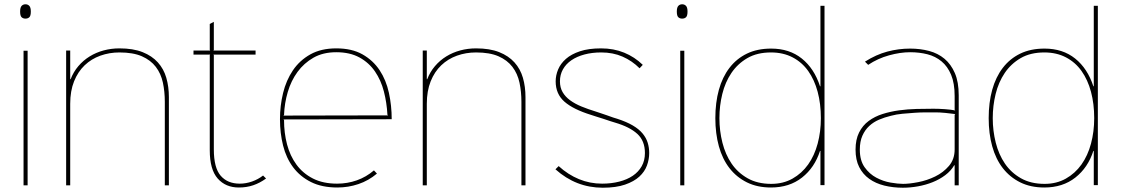

<svg xmlns="http://www.w3.org/2000/svg" viewBox="-20 -866 5239 897"><path d="M124 -812Q124 -792 117 -785.5Q110 -779 99 -779Q88 -779 81 -785.5Q74 -792 74 -812Q74 -831 81 -838.5Q88 -846 99 -846Q110 -846 117 -838.5Q124 -831 124 -812ZM109 0H90V-629H109Z M769 -412V0H750V-390Q750 -438 741 -480Q732 -522 708 -553.5Q684 -585 643 -603Q602 -621 538 -621Q491 -621 449 -606Q407 -591 375.5 -561Q344 -531 326 -486Q308 -441 308 -381V0H289V-630H308V-496H310Q323 -530 346 -557Q369 -584 399 -602.5Q429 -621 464.5 -630.5Q500 -640 538 -640Q602 -640 646 -622.5Q690 -605 717.5 -574.5Q745 -544 757 -502.5Q769 -461 769 -412Z M1223 -32Q1194 -11 1163 -0.5Q1132 10 1096 10Q1034 10 997 -32Q960 -74 960 -164V-608L962 -611H884V-630H962L960 -633V-754L979 -764V-633L977 -630H1174V-611H977L979 -608V-168Q979 -82 1011 -45Q1043 -8 1100 -8Q1129 -8 1157.5 -18Q1186 -28 1209 -46Z M1810 -309 1304 -308 1307 -305Q1307 -245 1321 -191.5Q1335 -138 1365 -97Q1395 -56 1442 -32Q1489 -8 1555 -8Q1603 -8 1647 -23.5Q1691 -39 1727 -70L1741 -55Q1702 -22 1654.5 -6Q1607 10 1556 10Q1484 10 1433 -15.5Q1382 -41 1349.5 -84.5Q1317 -128 1302.5 -186Q1288 -244 1288 -309Q1288 -372 1302.5 -431.5Q1317 -491 1348.5 -537.5Q1380 -584 1430 -612Q1480 -640 1551 -640Q1624 -640 1673.5 -612Q1723 -584 1753.5 -538Q1784 -492 1797 -432Q1810 -372 1810 -309ZM1793 -327 1790 -330Q1787 -386 1773.5 -438.5Q1760 -491 1732 -532Q1704 -573 1659.5 -597.5Q1615 -622 1551 -622Q1489 -622 1444.5 -596.5Q1400 -571 1370 -530Q1340 -489 1324.5 -436.5Q1309 -384 1307 -329L1304 -326Z M2435 -412V0H2416V-390Q2416 -438 2407 -480Q2398 -522 2374 -553.5Q2350 -585 2309 -603Q2268 -621 2204 -621Q2157 -621 2115 -606Q2073 -591 2041.5 -561Q2010 -531 1992 -486Q1974 -441 1974 -381V0H1955V-630H1974V-496H1976Q1989 -530 2012 -557Q2035 -584 2065 -602.5Q2095 -621 2130.5 -630.5Q2166 -640 2204 -640Q2268 -640 2312 -622.5Q2356 -605 2383.5 -574.5Q2411 -544 2423 -502.5Q2435 -461 2435 -412Z M3013 -151Q3013 -122 3002.5 -93Q2992 -64 2967 -41Q2942 -18 2900 -3.5Q2858 11 2796 11Q2671 11 2575 -75L2590 -90Q2634 -50 2685 -29Q2736 -8 2793 -8Q2836 -8 2873 -17.5Q2910 -27 2936.5 -45Q2963 -63 2978 -89.5Q2993 -116 2993 -151Q2993 -208 2957.5 -240.5Q2922 -273 2854 -293Q2849 -294 2833 -299.5Q2817 -305 2798.5 -311Q2780 -317 2763.5 -322Q2747 -327 2742 -329Q2658 -355 2617 -391Q2576 -427 2576 -486Q2576 -514 2587.5 -541.5Q2599 -569 2624 -591Q2649 -613 2689.5 -626.5Q2730 -640 2788 -640Q2847 -640 2896 -620Q2945 -600 2983 -563L2968 -547Q2933 -582 2888.5 -601.5Q2844 -621 2789 -621Q2746 -621 2710.5 -611.5Q2675 -602 2649.5 -584.5Q2624 -567 2610 -542Q2596 -517 2596 -486Q2596 -457 2608.5 -435.5Q2621 -414 2643.5 -397.5Q2666 -381 2696.5 -368.5Q2727 -356 2763 -345Q2768 -343 2782.5 -338.5Q2797 -334 2813.5 -328Q2830 -322 2844.5 -317Q2859 -312 2864 -311Q2907 -297 2936 -280Q2965 -263 2982 -242.5Q2999 -222 3006 -199Q3013 -176 3013 -151Z M3192 -812Q3192 -792 3185 -785.5Q3178 -779 3167 -779Q3156 -779 3149 -785.5Q3142 -792 3142 -812Q3142 -831 3149 -838.5Q3156 -846 3167 -846Q3178 -846 3185 -838.5Q3192 -831 3192 -812ZM3177 0H3158V-629H3177Z M3832 -1H3813V-161H3811Q3786 -83 3727 -36.5Q3668 10 3582 10Q3518 10 3469.5 -14Q3421 -38 3388 -80.5Q3355 -123 3338.5 -182.5Q3322 -242 3322 -314Q3322 -387 3338.5 -446.5Q3355 -506 3388 -549Q3421 -592 3469.5 -615.5Q3518 -639 3583 -639Q3668 -639 3726 -592.5Q3784 -546 3811 -463H3813V-839H3832ZM3815 -314Q3815 -381 3800 -437Q3785 -493 3756 -534Q3727 -575 3683 -598Q3639 -621 3582 -621Q3517 -621 3471.5 -594.5Q3426 -568 3397 -525Q3368 -482 3354.5 -427Q3341 -372 3341 -314Q3341 -255 3355 -199.5Q3369 -144 3398 -101.5Q3427 -59 3473 -33Q3519 -7 3583 -7Q3639 -7 3682.5 -31.5Q3726 -56 3755.5 -97.5Q3785 -139 3800 -195Q3815 -251 3815 -314Z M4459 -421V0H4440V-94H4438Q4423 -68 4396.5 -48Q4370 -28 4337.5 -15Q4305 -2 4269 4.5Q4233 11 4198 11Q4152 11 4111.5 1Q4071 -9 4041 -30.5Q4011 -52 3994 -85.5Q3977 -119 3977 -167Q3977 -214 3993.5 -247Q4010 -280 4038.5 -301Q4067 -322 4103.5 -333.5Q4140 -345 4180.5 -350.5Q4221 -356 4262.5 -357Q4304 -358 4341 -358Q4366 -358 4394.5 -356Q4423 -354 4443 -350L4440 -353V-417Q4440 -477 4423.5 -516.5Q4407 -556 4378.5 -579.5Q4350 -603 4312.5 -612.5Q4275 -622 4232 -622Q4186 -622 4133.5 -607.5Q4081 -593 4036 -563L4021 -578Q4073 -611 4125.5 -625Q4178 -639 4232 -639Q4279 -639 4320.5 -628Q4362 -617 4392.5 -591.5Q4423 -566 4441 -524.5Q4459 -483 4459 -421ZM4443 -333Q4435 -334 4422.5 -335.5Q4410 -337 4396.5 -338.5Q4383 -340 4370.5 -340.5Q4358 -341 4350 -341Q4329 -341 4304 -341Q4279 -341 4252 -339Q4224 -337 4196 -334.5Q4168 -332 4142 -325Q4113 -318 4087 -307Q4061 -296 4041 -277.5Q4021 -259 4009 -232Q3997 -205 3997 -167Q3997 -116 4019.5 -84.5Q4042 -53 4074 -36Q4106 -19 4140.5 -13Q4175 -7 4199 -7Q4228 -7 4269.5 -15Q4311 -23 4349 -41.5Q4387 -60 4413.5 -91Q4440 -122 4440 -168V-330Z M5109 -1H5090V-161H5088Q5063 -83 5004 -36.5Q4945 10 4859 10Q4795 10 4746.5 -14Q4698 -38 4665 -80.5Q4632 -123 4615.5 -182.5Q4599 -242 4599 -314Q4599 -387 4615.5 -446.5Q4632 -506 4665 -549Q4698 -592 4746.5 -615.5Q4795 -639 4860 -639Q4945 -639 5003 -592.5Q5061 -546 5088 -463H5090V-839H5109ZM5092 -314Q5092 -381 5077 -437Q5062 -493 5033 -534Q5004 -575 4960 -598Q4916 -621 4859 -621Q4794 -621 4748.5 -594.5Q4703 -568 4674 -525Q4645 -482 4631.5 -427Q4618 -372 4618 -314Q4618 -255 4632 -199.5Q4646 -144 4675 -101.5Q4704 -59 4750 -33Q4796 -7 4860 -7Q4916 -7 4959.5 -31.5Q5003 -56 5032.5 -97.5Q5062 -139 5077 -195Q5092 -251 5092 -314Z"/></svg>

Font: TypoPRO Sinkin Sans
Style: 100 Thin
Weight: 100
Designer: Keith Bates
Foundry: K-Type
Version: Sinkin Sans (version 1.0)  by Keith Bates   •   © 2014   www